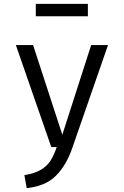

<svg xmlns="http://www.w3.org/2000/svg" viewBox="-20 -760 640 992"><path d="M354 3Q323 94 269 148Q215 202 118 212L106 145Q159 136 190.5 117.5Q222 99 240 71.5Q258 44 273 0H245L62 -527H151L302 -64L451 -527H538ZM165 -676V-740H434V-676Z"/></svg>

Font: Fira Mono
Style: Regular
Weight: 400
Designer: Carrois Corporate & Edenspiekermann AG
Foundry: Carrois Corporate GbR & Edenspiekermann AG
Version: Version 3.206